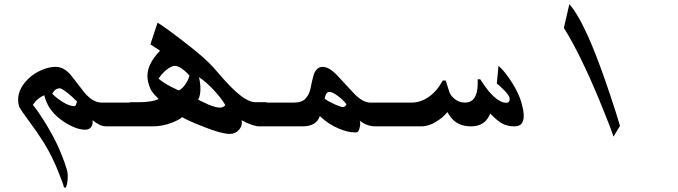

<svg xmlns="http://www.w3.org/2000/svg" viewBox="-20 -587 3150 892"><path d="M633.8 0H475.6Q459 0 443.8 -6.8Q428.7 -13.7 410.2 -28.3Q412.1 -5.9 401.4 5.9Q391.6 15.6 375 15.6Q334 15.6 276.4 -21.5Q209 -66.4 189.5 -130.9L185.5 -144.5Q172.9 -138.7 167 -134.8Q144.5 -119.1 132.8 -99.6Q153.3 -75.2 181.6 -30.3Q213.9 20.5 240.2 73.2Q271.5 137.7 290 199.2Q297.9 223.6 293 257.8Q292 268.6 286.1 284.2H277.3Q274.4 271.5 269 257.3Q263.7 243.2 251 210.9Q222.7 138.7 182.6 74.2Q157.2 33.2 118.2 -19.5Q79.1 -72.3 69.3 -90.8Q54.7 -138.7 82 -184.6Q107.4 -225.6 153.3 -252Q199.2 -276.4 238.3 -276.4Q278.3 -276.4 311.5 -235.4Q341.8 -196.3 371.1 -158.2Q388.7 -136.7 410.2 -123Q431.6 -110.4 452.1 -110.4H600.6ZM337.9 -115.2Q315.4 -138.7 290 -158.2Q263.7 -178.7 254.9 -176.8Q242.2 -174.8 235.4 -168.5Q228.5 -162.1 222.7 -151.4Q248 -127 274.4 -111.3Q303.7 -93.8 325.2 -93.8Q330.1 -93.8 333 -100.6Q334 -102.5 337.9 -115.2Z M1026.4 -99.6Q1008.8 -129.9 974.6 -167Q936.5 -208 904.3 -228.5Q911.1 -203.1 911.1 -172.9Q911.1 -142.6 900.4 -124Q940.4 -104.5 949.2 -100.6Q984.4 -86.9 1002 -86.9Q1009.8 -86.9 1017.6 -90.8Q1025.4 -94.7 1026.4 -99.6ZM860.4 -235.4Q844.7 -253.9 825.7 -267.6Q806.6 -281.2 792 -281.2Q777.3 -281.2 752 -261.7Q730.5 -243.2 716.8 -221.7Q736.3 -204.1 775.4 -183.6Q789.1 -176.8 809.6 -167Q822.3 -170.9 836.9 -189.5Q853.5 -210.9 860.4 -235.4ZM1166 -112.3H1217.8L1252 0H1182.6Q1169.9 0 1146.5 -8.3Q1123 -16.6 1102.5 -28.3Q1107.4 -2.9 1090.3 16.1Q1073.2 35.2 1046.9 35.2Q1009.8 35.2 925.8 2Q850.6 -27.3 826.2 -43Q816.4 -32.2 780.3 -17.6Q734.4 0 691.4 0H616.2L582 -112.3H630.9Q656.2 -112.3 679.7 -116.2Q703.1 -120.1 716.8 -127Q697.3 -146.5 687.5 -159.7Q677.7 -172.9 670.9 -196.3Q656.2 -243.2 677.7 -288.1Q692.4 -319.3 723.6 -351.6L678.7 -380.9L711.9 -481.4Q714.8 -481.4 762.7 -447.3Q822.3 -403.3 870.1 -365.2Q937.5 -311.5 970.7 -274.4Q1036.1 -198.2 1060.5 -175.8Q1125 -112.3 1166 -112.3Z M1877 0H1723.6Q1684.6 0 1651.4 -26.4Q1656.2 -9.8 1650.4 7.8Q1646.5 28.3 1632.8 28.3Q1595.7 28.3 1554.7 10.7Q1506.8 -8.8 1465.8 -47.9Q1450.2 0 1384.8 0H1236.3L1203.1 -110.4H1344.7Q1377.9 -110.4 1394.5 -124Q1415 -143.6 1421.9 -172.9Q1427.7 -203.1 1435.5 -233.4Q1447.3 -276.4 1479.5 -276.4Q1509.8 -276.4 1549.8 -233.4Q1616.2 -161.1 1624 -153.3Q1665 -110.4 1700.2 -110.4H1843.8ZM1589.8 -102.5Q1572.3 -125 1547.9 -142.6Q1523.4 -160.2 1510.7 -160.2Q1501 -160.2 1495.1 -150.4Q1491.2 -142.6 1488.3 -127.9Q1507.8 -114.3 1535.6 -102.1Q1563.5 -89.8 1572.3 -89.8Q1584 -89.8 1589.8 -102.5Z M2401.4 -114.3Q2420.9 -47.9 2408.2 -21.5Q2399.4 0 2370.1 0Q2336.9 0 2313 -13.2Q2289.1 -26.4 2257.8 -59.6Q2249 -38.1 2234.4 -23.4Q2209 0 2168.9 0Q2123 0 2092.8 -23.4Q2074.2 -38.1 2058.6 -66.4Q2039.1 -42 2007.8 -22.5Q1972.7 0 1937.5 0H1853.5L1820.3 -110.4H1891.6Q1933.6 -110.4 1971.7 -136.7Q2009.8 -163.1 2037.1 -212.9H2050.8L2066.4 -163.1Q2071.3 -146.5 2087.9 -130.9Q2110.4 -110.4 2139.6 -110.4Q2175.8 -110.4 2189.5 -142.6Q2201.2 -167 2199.2 -218.8H2210.9Q2234.4 -182.6 2250 -164.1Q2296.9 -109.4 2332 -109.4Q2341.8 -109.4 2345.7 -116.7Q2349.6 -124 2346.7 -134.8Q2341.8 -148.4 2319.3 -170.9Q2301.8 -188.5 2288.1 -199.2L2295.9 -281.2Q2322.3 -259.8 2359.4 -202.1Q2388.7 -155.3 2401.4 -114.3Z M2860.4 -2 2830.1 47.9Q2818.4 10.7 2784.2 -73.2Q2741.2 -180.7 2698.2 -272.5Q2643.6 -388.7 2599.6 -457L2625 -567.4Q2668 -521.5 2726.6 -384.8Q2767.6 -287.1 2814.5 -146.5Q2842.8 -62.5 2860.4 -2Z"/></svg>

Font: Thabit-Bold-Oblique
Style: Bold Oblique
Weight: 700
Designer: Regenerated by Nadim Shaikli
Foundry: MAK Alagha
Version: 0.01